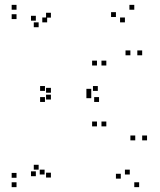

<svg xmlns="http://www.w3.org/2000/svg" viewBox="-20 -760 660 790"><path d="M552.5 10V-10H532.5V10ZM585 -182.5V-202.5H565V-182.5ZM536.5 -182.5V-202.5H516.5V-182.5ZM477 -25V-45H457V-25ZM514 -42V-62H494V-42ZM163.5 -42V-62H143.5V-42ZM189.5 -29.5V-49.5H169.5V-29.5ZM189.5 -350.5V-370.5H169.5V-350.5ZM165 -340.5V-360.5H145V-340.5ZM387.5 -340.5V-360.5H367.5V-340.5ZM355.5 -356V-376H335.5V-356ZM379 -240V-260H359V-240ZM417.5 -240V-260H397.5V-240ZM417.5 -490.5V-510.5H397.5V-490.5ZM379 -490.5V-510.5H359V-490.5ZM355.5 -374.5V-394.5H335.5V-374.5ZM382.5 -386V-406H362.5V-386ZM165 -386V-406H145V-386ZM189.5 -378.5V-398.5H169.5V-378.5ZM189.5 -687.5V-707.5H169.5V-687.5ZM174 -668V-688H154V-668ZM494 -668V-688H474V-668ZM457 -690V-710H437V-690ZM516.5 -532.5V-552.5H496.5V-532.5ZM565 -532.5V-552.5H545V-532.5ZM532.5 -720V-740H512.5V-720ZM48 -720V-740H28V-720ZM48 -681.5V-701.5H28V-681.5ZM139 -648V-668H119V-648ZM127.5 -675V-695H107.5V-675ZM127.5 -35V-55H107.5V-35ZM139 -62V-82H119V-62ZM48 -28.5V-48.5H28V-28.5ZM48 10V-10H28V10Z"/></svg>

Font: Monaspace Xenon Dots Var
Style: Regular
Weight: 400
Designer: Riley Cran and the Lettermatic Team
Version: Version 1.100 (Monaspace Xenon Dots)